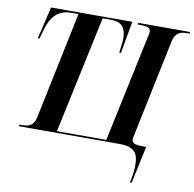

<svg xmlns="http://www.w3.org/2000/svg" viewBox="-96 -812 1132 1119"><g transform="rotate(10 469.5 -252.0)"><path d="M746 210H756L803 -10H783C742 -10 718 -15 718 -40C718 -47 720 -57 723 -70L842 -641C854 -695 883 -704 922 -704H937L939 -714H632L630 -704H648C681 -704 707 -700 707 -676C707 -666 704 -653 700 -637L567 -10H275L423 -704H474C544 -704 562 -664 562 -604C562 -589 556 -549 553 -524H563L597 -714H116L71 -524H81L96 -577C123 -675 175 -704 238 -704H280L148 -71C137 -17 107 -10 68 -10H54L51 0H646C739 0 759 39 759 103C760 132 755 165 746 210Z"/></g></svg>

Font: Noto Serif Display Condensed
Style: Bold Italic
Weight: 700
Width: 3
Italic angle: -12°
Designer: Monotype Design Team
Foundry: Monotype Imaging Inc.
Version: Version 2.009